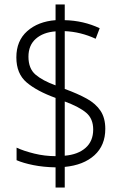

<svg xmlns="http://www.w3.org/2000/svg" viewBox="-20 -779 553 857"><path d="M228 -32Q174 -33 129 -42Q84 -51 54 -64V-120Q86 -105 133 -93.5Q180 -82 228 -82V-342Q145 -372 99 -411Q53 -450 53 -523Q53 -597 101.5 -640Q150 -683 228 -689V-759H269V-689Q353 -687 425 -653L407 -606Q340 -637 269 -640V-382Q327 -361 367.5 -338.5Q408 -316 429 -284Q450 -252 450 -204Q450 -130 401.5 -86Q353 -42 269 -34V58H228ZM228 -639Q173 -635 140 -606Q107 -577 107 -526Q107 -473 138.5 -446Q170 -419 228 -398ZM269 -84Q328 -89 362 -119Q396 -149 396 -201Q396 -249 365 -275.5Q334 -302 269 -326Z"/></svg>

Font: Noto Sans Tamil SemiCondensed Light
Style: Regular
Weight: 300
Width: 4
Designer: Jelle Bosma - Monotype Design Team
Foundry: Monotype Imaging Inc.
Version: Version 2.004; ttfautohint (v1.8.4.7-5d5b)